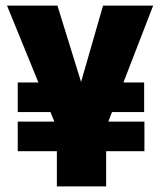

<svg xmlns="http://www.w3.org/2000/svg" viewBox="-20 -662 569 682"><path d="M180 -369V-264H43V-369ZM492 -369V-264H355V-369ZM493 -230V-125H43V-230ZM345 -179H194L5 -642H184L268 -371L346 -642H524ZM182 -272H357V0H182Z"/></svg>

Font: Teko Variable Light
Style: Regular
Weight: 300
Designer: Manushi Parikh, Jonny Pinhorn
Foundry: Indian Type Foundry
Version: Version 3.000